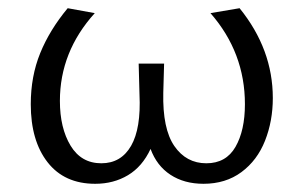

<svg xmlns="http://www.w3.org/2000/svg" viewBox="-20 -440 744 468"><path d="M55 -186Q55 -254 78 -310.5Q101 -367 145 -420L211 -408Q126 -314 126 -194Q126 -128 152 -85Q178 -42 227 -42Q275 -42 299.5 -84.5Q324 -127 320 -210L318 -285H380L378 -214Q376 -126 405 -84Q434 -42 483 -42Q531 -42 554 -82Q577 -122 577 -186Q577 -312 493 -408L564 -420Q645 -320 645 -201Q645 -145 626 -97Q607 -49 568.5 -20.5Q530 8 476 8Q429 8 395.5 -14Q362 -36 347 -77Q327 -34 292 -13Q257 8 212 8Q137 8 96 -44.5Q55 -97 55 -186Z"/></svg>

Font: QiushuiShotai Bright
Style: Regular
Weight: 400
Designer: Christian Thalmann (Catharsis Fonts)
Version: Version 1.250;